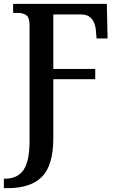

<svg xmlns="http://www.w3.org/2000/svg" viewBox="-39 -734 611 994"><path d="M-19 191H-12Q52 191 83 145.5Q114 100 114 -6V-604Q114 -641 98.5 -654Q83 -667 54 -667H29V-714H514L518 -535H461L457 -581Q453 -617 434.5 -638Q416 -659 383 -659H237V-377H454V-324H237V-20Q237 121 179 180.5Q121 240 1 240H-19Z"/></svg>

Font: Noto Serif NarrowSemiBold
Style: Regular
Weight: 600
Width: 4
Designer: Monotype Design Team
Foundry: Monotype Imaging Inc.
Version: Version 1.001